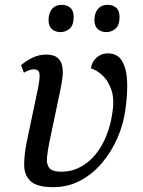

<svg xmlns="http://www.w3.org/2000/svg" viewBox="-20 -765 591 795"><path d="M200 10Q133 10 106.5 -15Q80 -40 80 -82.5Q80 -125 91 -179L136 -393Q146 -441 143.5 -459.5Q141 -478 119 -478Q110 -478 100 -474Q90 -470 79 -464L67 -495Q85 -511 112.5 -525Q140 -539 170 -539Q202 -539 217.5 -526.5Q233 -514 237.5 -492Q242 -470 238.5 -443.5Q235 -417 229 -388L185 -179Q177 -140 174.5 -112Q172 -84 184.5 -69Q197 -54 233 -54Q276 -54 312 -73Q348 -92 375.5 -125.5Q403 -159 421 -204.5Q439 -250 446 -303Q454 -359 440 -396.5Q426 -434 402 -455Q378 -476 356 -482Q361 -511 381 -527.5Q401 -544 426 -544Q468 -544 486.5 -510.5Q505 -477 506.5 -424Q508 -371 499 -310Q491 -250 466 -193Q441 -136 402 -90Q363 -44 312 -17Q261 10 200 10ZM421 -632Q399 -632 385 -644.5Q371 -657 371 -682Q371 -711 385.5 -728Q400 -745 425 -745Q447 -745 461 -733Q475 -721 475 -695Q475 -660 458 -646Q441 -632 421 -632ZM231 -632Q209 -632 195 -644.5Q181 -657 181 -682Q181 -711 195.5 -728Q210 -745 235 -745Q257 -745 271 -733Q285 -721 285 -695Q285 -660 268 -646Q251 -632 231 -632Z"/></svg>

Font: Noto Serif
Style: Italic
Weight: 400
Italic angle: -12°
Designer: Monotype Design Team
Foundry: Monotype Imaging Inc.
Version: Version 2.013